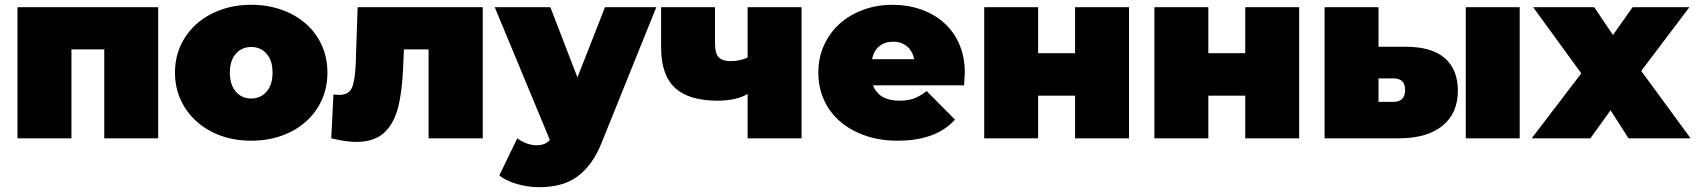

<svg xmlns="http://www.w3.org/2000/svg" viewBox="-20 -577 7073 801"><path d="M640 -547V0H415V-371H278V0H53V-547Z M710 -274Q710 -336 734 -388Q758 -440 800.5 -477.5Q843 -515 901 -536Q959 -557 1028 -557Q1097 -557 1155.5 -536Q1214 -515 1256.5 -477.5Q1299 -440 1322.5 -388Q1346 -336 1346 -274Q1346 -212 1322.5 -160Q1299 -108 1256.5 -70Q1214 -32 1155.5 -11Q1097 10 1028 10Q959 10 901 -11Q843 -32 800.5 -70Q758 -108 734 -160Q710 -212 710 -274ZM1117 -274Q1117 -325 1092 -353Q1067 -381 1028 -381Q989 -381 964 -353Q939 -325 939 -274Q939 -223 964 -194.5Q989 -166 1028 -166Q1067 -166 1092 -194.5Q1117 -223 1117 -274Z M1994 -547V0H1768V-371H1665L1662 -300Q1658 -194 1640 -126Q1622 -58 1580.5 -21.5Q1539 15 1467 15Q1422 15 1362 0L1371 -183Q1387 -181 1394 -181Q1435 -181 1448 -210.5Q1461 -240 1464 -309L1472 -547Z M2718 -547 2493 11Q2472 65 2445.5 101.5Q2419 138 2386.5 161Q2354 184 2314.5 194Q2275 204 2229 204Q2183 204 2136.5 190.5Q2090 177 2063 155L2138 0Q2155 13 2176.5 21Q2198 29 2218 29Q2255 29 2274 7L2044 -547H2276L2389 -254L2504 -547Z M3324 -547V0H3099V-185Q3051 -157 2973 -157Q2854 -157 2796 -210.5Q2738 -264 2738 -380V-547H2963V-395Q2963 -354 2978.5 -338Q2994 -322 3027 -322Q3067 -322 3099 -337V-547Z M4002 -221H3622Q3647 -157 3732 -157Q3768 -157 3792.5 -166Q3817 -175 3846 -197L3964 -78Q3885 10 3725 10Q3650 10 3589 -11.5Q3528 -33 3484.5 -70.5Q3441 -108 3417.5 -160Q3394 -212 3394 -274Q3394 -336 3417.5 -388Q3441 -440 3482.5 -477.5Q3524 -515 3581 -536Q3638 -557 3704 -557Q3766 -557 3821 -538Q3876 -519 3917 -483Q3958 -447 3981.5 -394Q4005 -341 4005 -274Q4005 -269 4002 -221ZM3618 -330H3794Q3787 -364 3764 -383.5Q3741 -403 3706 -403Q3671 -403 3648 -384Q3625 -365 3618 -330Z M4086 -547H4311V-355H4465V-547H4690V0H4465V-178H4311V0H4086Z M4796 -547H5021V-355H5175V-547H5400V0H5175V-178H5021V0H4796Z M6062 -198Q6062 -105 5998 -52.5Q5934 0 5816 0H5506V-547H5731V-382H5844Q5953 -382 6007.5 -334.5Q6062 -287 6062 -198ZM6095 -547H6320V0H6095ZM5842 -202Q5842 -250 5793 -250H5731V-152H5793Q5842 -152 5842 -202Z M6774 0 6699 -117 6615 0H6370L6577 -271L6376 -547H6631L6709 -431L6791 -547H7028L6827 -281L7033 0Z"/></svg>

Font: CMG Sans Black
Style: Regular
Weight: 900
Designer: Julieta Ulanovsky
Foundry: Julieta Ulanovsky
Version: Version 7.200